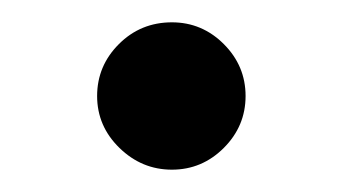

<svg xmlns="http://www.w3.org/2000/svg" viewBox="-20 -400 306 172"><path d="M134 -248Q107 -248 87 -267.5Q67 -287 67 -314Q67 -341 86.5 -360.5Q106 -380 134 -380Q161 -380 180.5 -360.5Q200 -341 200 -314Q200 -287 180.5 -267.5Q161 -248 134 -248Z"/></svg>

Font: MuseoModerno SemiBold
Style: Regular
Weight: 400
Version: Version 1.001